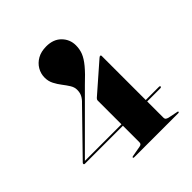

<svg xmlns="http://www.w3.org/2000/svg" viewBox="-197 -857 989 989"><g transform="rotate(-45 297.5 -362.0)"><path d="M287.5 -339.5Q287.5 -343 289.2 -346.2Q291 -349.5 293.5 -352L448.5 -487.5Q452.5 -491.5 455 -492.5Q457.5 -493.5 459.5 -493.5Q462 -493.5 463.2 -492Q464.5 -490.5 464.5 -487V-37.5Q464.5 -29.5 469.2 -25.5Q474 -21.5 483.5 -19L535.5 -8.5Q538 -8.5 539.5 -7.5Q541 -6.5 541 -4.5Q541 -2.5 539.5 -1.2Q538 0 535.5 0H213.5Q207.5 0 207.5 -4Q207.5 -7.5 212.5 -8.5L271.5 -19Q280 -20.5 283.8 -24.5Q287.5 -28.5 287.5 -36ZM220 -386.5Q236 -401.5 244 -417Q252 -432.5 252 -454Q252 -472.5 240.8 -490.5Q229.5 -508.5 214.8 -527.5Q200 -546.5 188.8 -568.2Q177.5 -590 177.5 -616Q177.5 -645 192 -669.8Q206.5 -694.5 233 -709.5Q259.5 -724.5 297.5 -724.5Q349.5 -724.5 379.5 -693.8Q409.5 -663 409.5 -620Q409.5 -592 399.8 -567.2Q390 -542.5 365.5 -513Q341 -483.5 297.5 -443L14 -159.5L14.5 -166.5H561Q564 -166.5 566 -165.5Q568 -164.5 568 -162Q568 -156 558.5 -156H10Q7.5 -156 5.8 -157.5Q4 -159 4 -161.5Q4 -163.5 5.2 -165.5Q6.5 -167.5 8 -169Z"/></g></svg>

Font: Fraunces 120pt
Style: Bold
Weight: 700
Version: Version 1.000;[b76b70a41]